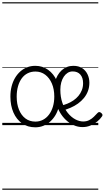

<svg xmlns="http://www.w3.org/2000/svg" viewBox="-20 -1095 917 1680"><path d="M289 19Q222 19 173 -15.5Q124 -50 97.5 -110.5Q71 -171 71 -250Q71 -298 81.5 -339Q92 -380 111.5 -413Q131 -446 158 -470Q185 -494 218 -506.5Q251 -519 289 -519Q352 -519 400.5 -484.5Q449 -450 477 -389Q505 -328 505 -250Q505 -203 495 -162Q485 -121 465.5 -88Q446 -55 419 -31Q392 -7 359 6Q326 19 289 19ZM290 -31Q326 -31 356.5 -47Q387 -63 409 -92.5Q431 -122 443 -162Q455 -202 455 -250Q455 -315 434 -364Q413 -413 376 -441Q339 -469 290 -469Q252 -469 221.5 -453.5Q191 -438 170 -409Q149 -380 137.5 -339.5Q126 -299 126 -250Q126 -185 146 -135.5Q166 -86 202.5 -58.5Q239 -31 290 -31ZM702 17Q662 17 625 0.5Q588 -16 556.5 -45.5Q525 -75 502 -116Q479 -157 466 -206Q453 -255 453 -310Q453 -345 461 -377Q469 -409 484 -435Q499 -461 519.5 -480Q540 -499 566 -509Q592 -519 621 -519Q669 -519 699.5 -498.5Q730 -478 746 -444.5Q762 -411 762 -371Q762 -332 749.5 -298.5Q737 -265 714.5 -237.5Q692 -210 662 -188.5Q632 -167 597 -152Q562 -137 525 -127L511 -170Q540 -176 568.5 -187.5Q597 -199 622 -216Q647 -233 666 -255.5Q685 -278 696 -306Q707 -334 707 -367Q707 -415 683 -442.5Q659 -470 616 -470Q592 -470 572.5 -458Q553 -446 538.5 -424.5Q524 -403 516 -374Q508 -345 508 -310Q508 -246 526 -194.5Q544 -143 573.5 -106.5Q603 -70 638.5 -51Q674 -32 708 -32Q738 -32 761 -44Q784 -56 801.5 -73.5Q819 -91 833 -106Q841 -115 849 -114.5Q857 -114 865 -107Q873 -101 876 -93.5Q879 -86 873 -77Q857 -53 830.5 -31.5Q804 -10 771.5 3.5Q739 17 702 17ZM0 555H840V565H0ZM0 -20H840V0H0ZM0 -505H840V-500H0ZM0 -1075H840V-1065H0Z"/></svg>

Font: Playwrite AR Guides
Style: Regular
Weight: 400
Designer: Veronika Burian, José Scaglione
Foundry: TypeTogether
Version: Version 1.003